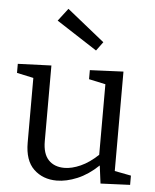

<svg xmlns="http://www.w3.org/2000/svg" viewBox="-56 -852 732 908"><g transform="rotate(5 310.0 -398.0)"><path d="M247 9Q181 9 138 -32Q95 -73 95 -158V-465L16 -482V-525L175 -531V-172Q175 -112 202.5 -83Q230 -54 278 -54Q313 -54 354.5 -72.5Q396 -91 437 -130V-465L358 -482V-525L517 -532V-60L595 -45V-1L455 5L444 -80Q396 -34 344.5 -12.5Q293 9 247 9ZM232 -805 410 -662 379 -620 186 -745Z"/></g></svg>

Font: Bitter
Style: Regular
Weight: 400
Designer: Sol Matas, and Bitter project Authors
Foundry: Sol Matas
Version: Version 2.001